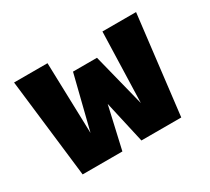

<svg xmlns="http://www.w3.org/2000/svg" viewBox="-105 -671 920 843"><g transform="rotate(-30 355.0 -250.0)"><path d="M300 0H98.5L39.5 -500H209L219.5 -140.5L287.5 -412H409L476.5 -143.5L487.5 -500H658L598.5 0H396.5L348.5 -213Z"/></g></svg>

Font: League Mono ExtraBold
Style: Regular
Weight: 800
Width: 6
Designer: Tyler Finck
Foundry: The League of Moveable Type / Tyler Finck
Version: Version 2.210